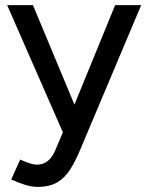

<svg xmlns="http://www.w3.org/2000/svg" viewBox="-20 -520 580 752"><path d="M127 212Q105 212 78.5 204Q52 196 24 183L59 105Q81 115 97.5 120Q114 125 124 125Q149 125 166.5 111Q184 97 195 72L253 -65L431 -500H533L296 62Q277 108 256 142Q235 176 204.5 194Q174 212 127 212ZM227 0 8 -500H109L290 -66L319 0Z"/></svg>

Font: Figtree Light Medium
Style: Regular
Weight: 500
Version: Version 2.001;gftools[0.9.30]